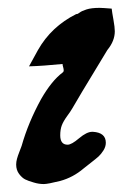

<svg xmlns="http://www.w3.org/2000/svg" viewBox="-20 -465 308 481"><path d="M212.9 -134.8Q245.1 -132.8 245.1 -107.4Q245.1 -97.7 239.3 -88.4Q233.4 -79.1 227.1 -73.2Q220.7 -67.4 208 -57.6Q195.3 -47.9 189.5 -43Q163.1 -20.5 130.9 -11.7Q99.6 -3.9 89.8 -3.9Q77.1 -3.9 64.5 -7.8Q50.8 -11.7 43 -15.6Q35.2 -19.5 27.8 -29.3Q20.5 -39.1 20.5 -52.7Q20.5 -59.6 22.5 -66.9Q24.4 -74.2 28.3 -84Q32.2 -93.8 34.2 -99.6Q50.8 -158.2 83 -216.8Q109.4 -262.7 136.7 -283.2Q139.6 -285.2 139.6 -288.6Q139.6 -292 138.2 -296.9Q136.7 -301.8 136.7 -304.7Q87.9 -299.8 52.7 -298.8L75.2 -339.8Q108.4 -398.4 170.9 -429.7H171.9Q174.8 -429.7 179.7 -433.6Q184.6 -437.5 196.8 -441.4Q209 -445.3 229.5 -445.3Q236.3 -445.3 259.8 -443.4Q260.7 -434.6 264.2 -415.5Q267.6 -396.5 267.6 -386.7Q267.6 -362.3 249 -339.8Q166 -203.1 161.1 -193.4Q157.2 -186.5 147.9 -173.8Q138.7 -161.1 134.8 -150.9Q130.9 -140.6 130.9 -126Q130.9 -102.5 149.4 -102.5Q159.2 -102.5 178.2 -118.7Q197.3 -134.8 210.9 -134.8Z"/></svg>

Font: Essays1743
Style: Italic
Weight: 500
Italic angle: -10°
Designer: Based on the typeface in a 1743 English translation of the essays of Montaigne.  PostScript/TrueType font designed by Jo
Version: Version 002.100